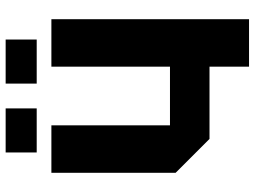

<svg xmlns="http://www.w3.org/2000/svg" viewBox="-131 -771 902 680"><g transform="rotate(-90 320.0 -431.0)"><path d="M592 -700V0H424V-140H168L48 -260V-700H216V-280H424V-700ZM120 -752V-862H276V-752ZM364 -752V-862H520V-752Z"/></g></svg>

Font: Tektur
Style: Bold
Weight: 700
Designer: Adam Jagosz
Foundry: Adam Jagosz
Version: Version 1.005;gftools[0.9.30]